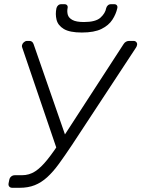

<svg xmlns="http://www.w3.org/2000/svg" viewBox="-20 -895 674 915"><path d="M39 0Q29 0 24 -6Q19 -12 21 -22L24 -37Q26 -48 33.5 -54Q41 -60 51 -60H85Q119 -60 147 -78Q175 -96 205.5 -134Q236 -172 275 -232L569 -685Q574 -693 581 -696.5Q588 -700 595 -700H617Q625 -700 630 -694Q635 -688 633 -680Q632 -676 631 -673.5Q630 -671 628 -668L323 -204Q289 -153 261 -114.5Q233 -76 205 -50.5Q177 -25 145.5 -12.5Q114 0 73 0ZM257 -166 86 -668Q85 -671 84.5 -673.5Q84 -676 85 -680Q87 -688 94 -694Q101 -700 109 -700H120Q127 -700 132 -696.5Q137 -693 140 -685L297 -233ZM370 -740Q312 -740 284 -757Q256 -774 249.5 -801Q243 -828 249 -856Q251 -864 257 -869.5Q263 -875 272 -875H287Q296 -875 300 -869.5Q304 -864 302 -856Q299 -840 303 -825Q307 -810 325 -800Q343 -790 380 -790Q436 -790 459 -811Q482 -832 486 -856Q488 -864 494 -869.5Q500 -875 509 -875H524Q533 -875 537 -869.5Q541 -864 539 -856Q533 -828 515.5 -801Q498 -774 463.5 -757Q429 -740 370 -740Z"/></svg>

Font: Rubik Light
Style: Italic
Weight: 300
Italic angle: -12°
Designer: Hubert and Fischer
Foundry: Hubert and Fischer
Version: Version 2.300;gftools[0.9.30]